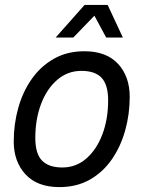

<svg xmlns="http://www.w3.org/2000/svg" viewBox="-20 -751 586 783"><path d="M222 12Q132 12 84 -40Q36 -92 36 -174Q36 -245 54.5 -311Q73 -377 109.5 -429Q146 -481 200 -511.5Q254 -542 324 -542Q414 -542 461.5 -490.5Q509 -439 509 -356Q509 -285 490.5 -219Q472 -153 436 -101Q400 -49 346.5 -18.5Q293 12 222 12ZM234 -68Q290 -68 332 -104.5Q374 -141 397.5 -203Q421 -265 421 -342Q421 -405 394.5 -433.5Q368 -462 312 -462Q256 -462 213.5 -425.5Q171 -389 147.5 -327Q124 -265 124 -188Q124 -124 151.5 -96Q179 -68 234 -68ZM207 -598 325 -731H419L481 -598H413L365 -687L279 -598Z"/></svg>

Font: Geist Regular
Style: Italic
Weight: 400
Italic angle: -12°
Designer: Basement.studio, Andrés Briganti, Mateo Zaragoza
Foundry: Basement.studio, Vercel, Andrés Briganti, Guido Ferreyra, Mateo Zaragoza
Version: Version 1.500; ttfautohint (v1.8.4.7-5d5b)